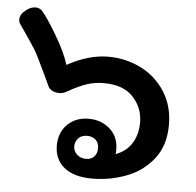

<svg xmlns="http://www.w3.org/2000/svg" viewBox="-53 -643 697 683"><g transform="rotate(5 295.5 -301.5)"><path d="M556 -221Q556 -147 518 -99Q480 -51 421.5 -29Q363 -7 300 -7Q235 -7 200 -35.5Q165 -64 165 -113Q165 -160 194.5 -189Q224 -218 270 -218Q315 -218 346 -190.5Q377 -163 377 -117Q377 -106 376 -101Q414 -115 433.5 -146.5Q453 -178 453 -221Q453 -272 418 -310.5Q383 -349 313 -349Q280 -349 252 -339.5Q224 -330 192 -312Q180 -305 173 -302.5Q166 -300 157 -300Q143 -300 132.5 -305.5Q122 -311 118 -319L97 -364Q68 -426 56 -446Q44 -466 -2 -532Q-7 -538 -7 -549Q-7 -568 15 -584Q31 -596 47 -596Q61 -596 70 -587Q90 -565 125.5 -505Q161 -445 174 -402Q251 -444 320 -444Q382 -444 436 -417.5Q490 -391 523 -340Q556 -289 556 -221ZM312 -116Q312 -136 300 -146.5Q288 -157 270 -157Q249 -157 238 -144.5Q227 -132 227 -116Q227 -99 240 -87Q253 -75 273 -75Q291 -75 301.5 -86.5Q312 -98 312 -116Z"/></g></svg>

Font: Mali SemiBold
Style: Regular
Weight: 600
Designer: Kitiyaporn Chalermlarp | Katatrad Aksorn Co.,Ltd.
Foundry: Cadson Demak Co.,Ltd.
Version: Version 1.000; ttfautohint (v1.6)